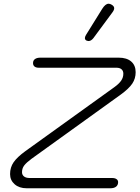

<svg xmlns="http://www.w3.org/2000/svg" viewBox="-20 -1009 751 1029"><path d="M34 -76Q34 -112 53 -139.5Q72 -167 116 -199L593 -542Q618 -560 629.5 -577Q641 -594 641 -614Q641 -629 631.5 -637.5Q622 -646 604 -646H188Q173 -646 165 -652.5Q157 -659 157 -671Q157 -685 167.5 -692.5Q178 -700 197 -700H616Q659 -700 683 -679.5Q707 -659 707 -622Q707 -588 689 -561Q671 -534 627 -502L149 -158Q122 -138 110 -122.5Q98 -107 98 -86Q98 -72 108.5 -63.5Q119 -55 139 -55H581Q596 -55 604.5 -49Q613 -43 613 -33Q613 -17 602 -8.5Q591 0 571 0H123Q83 0 58.5 -21.5Q34 -43 34 -76ZM435 -805Q435 -812 441 -822L528 -962Q545 -989 562 -989Q570 -989 578 -984Q592 -976 592 -965Q592 -955 582 -942L480 -804Q468 -789 454 -789Q451 -789 445 -791Q435 -795 435 -805Z"/></svg>

Font: Kodchasan Light
Style: Italic
Weight: 300
Italic angle: -10°
Version: Version 1.000; ttfautohint (v1.6)